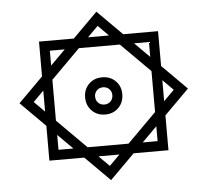

<svg xmlns="http://www.w3.org/2000/svg" viewBox="-63 -850 1221 1131"><g transform="rotate(-5 547.5 -285.0)"><path d="M196 -431V-637H402L548 -783L694 -637H900V-431L1046 -285L900 -139V67H694L548 213L402 67H196V-139L50 -285ZM427 8H669L841 -164V-406L669 -578H427L255 -406V-164ZM548 -175Q500 -175 469 -206.5Q438 -238 438 -286Q438 -333 469 -364Q500 -395 548 -395Q596 -395 627 -364Q658 -333 658 -286Q658 -238 627 -206.5Q596 -175 548 -175ZM548 -234Q570 -234 584.5 -248.5Q599 -263 599 -286Q599 -307 584.5 -321.5Q570 -336 548 -336Q526 -336 511.5 -321.5Q497 -307 497 -286Q497 -263 511.5 -248.5Q526 -234 548 -234ZM753 -578 841 -490V-578ZM255 -490 343 -578H255ZM255 8H343L255 -80ZM841 8V-80L753 8ZM900 -347V-223L962 -285ZM548 129 610 67H486ZM486 -637H610L548 -699ZM196 -223V-347L134 -285Z"/></g></svg>

Font: IBM Plex Arabic Medium
Style: Regular
Weight: 500
Designer: Mike Abbink, Paul van der Laan, Pieter van Rosmalen, Wael Morcos, Khajak Apelian
Foundry: Bold Monday
Version: Version 1.0